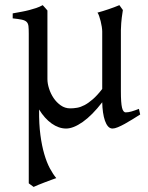

<svg xmlns="http://www.w3.org/2000/svg" viewBox="-20 -489 580 753"><path d="M529.8 -40Q515.1 -30.8 499.5 -21Q483.9 -11.2 469.2 -3.2Q454.6 4.9 442.1 10Q429.7 15.1 421.4 15.1Q411.1 15.1 403.8 6.8Q396.5 -1.5 391.6 -15.6Q386.7 -29.8 384 -48.3Q381.3 -66.9 380.9 -87.9Q341.3 -36.6 304.4 -10.7Q267.6 15.1 239.3 15.1Q210.4 15.1 182.6 -4.6Q154.8 -24.4 133.3 -59.6V-56.6Q132.8 -2.4 138.4 40Q144 82.5 153.6 115.2Q163.1 147.9 175.5 171.1Q188 194.3 200.7 209.5Q193.4 211.9 180.9 216.6Q168.5 221.2 155 226.3Q141.6 231.4 129.6 236.3Q117.7 241.2 111.8 244.1L92.8 230V-356.9Q92.8 -376 91.6 -386.7Q90.3 -397.5 84.2 -403.3Q78.1 -409.2 65.4 -411.9Q52.7 -414.6 29.8 -417V-436.5Q48.8 -439.9 64.7 -442.9Q80.6 -445.8 94.7 -449.5Q108.9 -453.1 121.8 -457.5Q134.8 -461.9 147.5 -468.8Q151.9 -463.9 154.8 -460.7Q157.7 -457.5 160.9 -453.9Q164.1 -450.2 166 -447.8V-178.7Q166 -161.6 172.4 -141.6Q178.7 -121.6 190.2 -104.5Q201.7 -87.4 218.3 -75.7Q234.9 -64 255.4 -64Q268.6 -64 282.5 -66.4Q296.4 -68.8 311.8 -76.9Q327.1 -85 344.2 -99.9Q361.3 -114.7 380.9 -140.1V-365.2Q380.9 -373 379.2 -384Q377.4 -395 374.8 -405.8Q372.1 -416.5 368.9 -425.8Q365.7 -435.1 362.3 -439.5Q383.8 -445.3 406 -452.9Q428.2 -460.4 448.2 -468.8L461.9 -449.7Q460 -437 457.5 -419.2Q455.1 -401.4 454.1 -370.6V-130.9Q454.1 -85.4 458.5 -66.9Q462.9 -48.3 473.1 -48.3Q483.9 -48.3 496.3 -52Q508.8 -55.7 524.9 -62Z"/></svg>

Font: Akkhara
Style: Regular
Weight: 400
Designer: J. Victor Gaultney
Version: Version 1.00 June 13, 2006, initial release